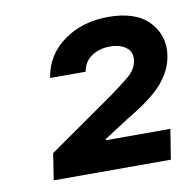

<svg xmlns="http://www.w3.org/2000/svg" viewBox="-58 -864 565 560"><g transform="rotate(-10 224.5 -584.0)"><path d="M57.9 -363.6 70 -442.1 267.8 -580.3Q301.5 -604.8 323.2 -623Q344.8 -641.3 349.1 -666.2Q353 -691.8 335 -705.6Q317.1 -719.5 286.2 -719.5Q256.4 -719.5 233.1 -704.5Q209.9 -689.6 204.5 -659.4H99.4Q109.7 -726.2 164.8 -765.8Q219.8 -805.4 296.9 -805.4Q378.6 -805.4 417.4 -764.2Q456.3 -723 447.8 -664.8Q441.4 -622.5 410 -585.4Q378.6 -548.3 301.8 -503.2L229 -456.3L228 -452.4H419L404.8 -363.6Z"/></g></svg>

Font: Inter UI
Style: Bold Italic
Weight: 700
Italic angle: 9.39999°
Designer: Rasmus Andersson
Foundry: rsms
Version: 3.2;8d6f07862